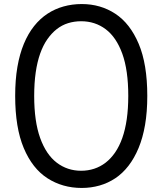

<svg xmlns="http://www.w3.org/2000/svg" viewBox="-20 -910 803 949"><path d="M384 19Q289 19 214.5 -29Q140 -77 97.5 -178Q55 -279 55 -436Q55 -515 66 -579Q77 -643 98 -693.5Q119 -744 148.5 -781Q178 -818 214.5 -842Q251 -866 294 -878Q337 -890 384 -890Q477 -890 550 -842Q623 -794 665.5 -693.5Q708 -593 708 -436Q708 -357 697 -293Q686 -229 665 -178.5Q644 -128 615 -90.5Q586 -53 550 -29Q514 -5 472 7Q430 19 384 19ZM381 -66Q415 -66 445.5 -76Q476 -86 502 -106Q528 -126 549 -156.5Q570 -187 584.5 -228Q599 -269 606.5 -321Q614 -373 614 -436Q614 -563 584.5 -644.5Q555 -726 502.5 -765.5Q450 -805 381 -805Q347 -805 316.5 -795.5Q286 -786 260.5 -766Q235 -746 214 -716Q193 -686 178.5 -645Q164 -604 156.5 -552Q149 -500 149 -436Q149 -310 178.5 -228Q208 -146 260.5 -106Q313 -66 381 -66Z"/></svg>

Font: Playwrite AT
Style: Regular
Weight: 400
Designer: Veronika Burian, José Scaglione
Foundry: TypeTogether
Version: Version 1.002